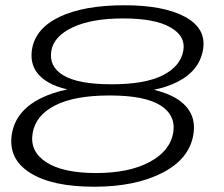

<svg xmlns="http://www.w3.org/2000/svg" viewBox="-20 -701 852 729"><path d="M338 8Q177 8 93.5 -45.2Q10 -98.5 25 -192Q39.5 -280.5 135 -328Q178 -349.5 236 -361.5Q192 -371.5 162.5 -389Q89 -432.5 101.5 -513.5Q114.5 -593.5 206.5 -637.2Q298.5 -681 453 -681Q601.5 -681 682.8 -637Q764 -593 751 -513.5Q738 -432 651.5 -389Q614.5 -370.5 564 -360Q615 -348 649 -327.5Q728 -279 714.5 -192Q700 -98 596.8 -45Q493.5 8 338 8ZM344.5 -44Q470 -44 547.8 -85.8Q625.5 -127.5 637.5 -196Q649 -263 589.2 -300.8Q529.5 -338.5 396.5 -338.5Q263 -338.5 189.2 -300.8Q115.5 -263 104 -196Q92 -126.5 155.5 -85.2Q219 -44 344.5 -44ZM404 -381Q531 -381 598.2 -415.2Q665.5 -449.5 676 -508.5Q686 -563.5 627 -597.2Q568 -631 448 -631Q327.5 -631 256 -597.2Q184.5 -563.5 175 -508.5Q164.5 -448.5 220.8 -414.8Q277 -381 404 -381Z"/></svg>

Font: Anybody UltraExpanded Light
Style: Italic
Weight: 300
Width: 9
Italic angle: -10°
Designer: Tyler Finck
Foundry: Etcetera Type Company
Version: Version 1.010; ttfautohint (v1.8.3) -l 8 -r 50 -G 200 -x 14 